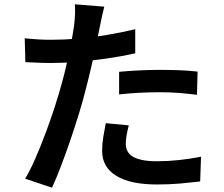

<svg xmlns="http://www.w3.org/2000/svg" viewBox="-20 -826 1040 893"><path d="M465 -795Q460 -776 454 -748.5Q448 -721 445 -705Q438 -670 428 -621.5Q418 -573 405.5 -519Q393 -465 380 -415Q367 -362 348 -300Q329 -238 307.5 -175Q286 -112 264 -54.5Q242 3 222 47L97 5Q120 -33 144 -88Q168 -143 191.5 -205.5Q215 -268 235 -330Q255 -392 269 -444Q279 -480 287.5 -517.5Q296 -555 303.5 -590.5Q311 -626 316.5 -657Q322 -688 325 -710Q328 -736 329 -762.5Q330 -789 328 -806ZM219 -641Q279 -641 344.5 -646.5Q410 -652 477.5 -663.5Q545 -675 609 -690V-578Q547 -564 477.5 -554Q408 -544 341 -538.5Q274 -533 218 -533Q183 -533 154 -534.5Q125 -536 98 -537L95 -648Q133 -644 161.5 -642.5Q190 -641 219 -641ZM534 -492Q576 -496 625.5 -498.5Q675 -501 724 -501Q767 -501 811.5 -499.5Q856 -498 899 -493L896 -385Q858 -390 814.5 -393.5Q771 -397 725 -397Q675 -397 628 -394.5Q581 -392 534 -387ZM579 -243Q573 -221 569 -198Q565 -175 565 -158Q565 -141 571.5 -126Q578 -111 594 -100Q610 -89 638.5 -82.5Q667 -76 711 -76Q761 -76 812 -81.5Q863 -87 915 -97L911 18Q869 23 819 27.5Q769 32 710 32Q586 32 520.5 -8.5Q455 -49 455 -124Q455 -157 460.5 -190Q466 -223 472 -253Z"/></svg>

Font: Noto Sans SC Thin SemiBold
Style: Regular
Weight: 600
Version: Version 2.004-H2;hotconv 1.0.118;makeotfexe 2.5.65603